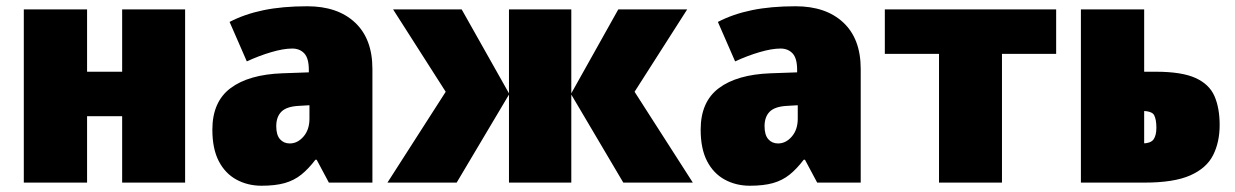

<svg xmlns="http://www.w3.org/2000/svg" viewBox="-20 -583 3942 613"><path d="M258 -553V-354H370V-553H571V0H370V-212H258V0H56V-553Z M961 -563Q1058 -563 1113.5 -511Q1169 -459 1169 -363V0H1030L991 -73H987Q965 -44 942 -25.5Q919 -7 889 1.5Q859 10 815 10Q771 10 735 -9.5Q699 -29 678.5 -68.5Q658 -108 658 -169Q658 -258 716 -301.5Q774 -345 881 -349L966 -352V-360Q966 -397 951.5 -412.5Q937 -428 913 -428Q885 -428 846 -416.5Q807 -405 768 -387L713 -513Q761 -538 821.5 -550.5Q882 -563 961 -563ZM934 -245Q895 -243 878.5 -226.5Q862 -210 862 -180Q862 -152 874 -138.5Q886 -125 905 -125Q930 -125 949 -147Q968 -169 968 -204V-247Z M2174 -553 2006 -290 2192 0H1970L1804 -281V0H1605V-281L1438 0H1217L1403 -290L1235 -553H1454L1605 -285V-553H1804V-285L1954 -553Z M2520 -563Q2617 -563 2672.5 -511Q2728 -459 2728 -363V0H2589L2550 -73H2546Q2524 -44 2501 -25.5Q2478 -7 2448 1.5Q2418 10 2374 10Q2330 10 2294 -9.5Q2258 -29 2237.5 -68.5Q2217 -108 2217 -169Q2217 -258 2275 -301.5Q2333 -345 2440 -349L2525 -352V-360Q2525 -397 2510.5 -412.5Q2496 -428 2472 -428Q2444 -428 2405 -416.5Q2366 -405 2327 -387L2272 -513Q2320 -538 2380.5 -550.5Q2441 -563 2520 -563ZM2493 -245Q2454 -243 2437.5 -226.5Q2421 -210 2421 -180Q2421 -152 2433 -138.5Q2445 -125 2464 -125Q2489 -125 2508 -147Q2527 -169 2527 -204V-247Z M3352 -411H3179V0H2978V-411H2805V-553H3352Z M3670 -354Q3753 -354 3797 -334Q3841 -314 3857.5 -276Q3874 -238 3874 -184Q3874 -129 3853 -87.5Q3832 -46 3780 -23Q3728 0 3634 0H3431V-553H3633V-354ZM3672 -175Q3672 -201 3665 -215Q3658 -229 3623 -229H3633V-125H3625Q3654 -125 3663 -138Q3672 -151 3672 -175Z"/></svg>

Font: Noto Sans Display Black
Style: Regular
Weight: 900
Designer: Monotype Design Team
Foundry: Monotype Imaging Inc.
Version: Version 2.003